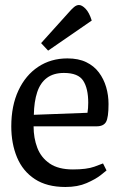

<svg xmlns="http://www.w3.org/2000/svg" viewBox="-20 -737 491 766"><path d="M241 9Q167 9 119 -22.5Q71 -54 48 -109Q25 -164 25 -233Q25 -315 53.5 -376Q82 -437 132.5 -470.5Q183 -504 249 -504Q293 -504 324 -489Q355 -474 374.5 -448Q394 -422 403.5 -389.5Q413 -357 413 -322Q413 -268 403 -250.5Q393 -233 365 -233H114Q114 -186 129 -147Q144 -108 178.5 -84.5Q213 -61 271 -61Q326 -61 356.5 -72Q387 -83 391 -85L405 -57Q402 -54 381.5 -38Q361 -22 325.5 -6.5Q290 9 241 9ZM115 -279 329 -287Q332 -305 332 -327Q332 -384 312 -415Q292 -446 235 -446Q194 -446 167.5 -426.5Q141 -407 128.5 -369.5Q116 -332 115 -279ZM172 -535 144 -565 253 -686Q265 -700 275 -708.5Q285 -717 295 -717Q307 -717 321.5 -702Q336 -687 346 -655Z"/></svg>

Font: Faustina Light
Style: Regular
Weight: 400
Version: Version 1.200